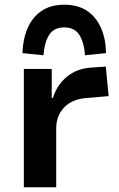

<svg xmlns="http://www.w3.org/2000/svg" viewBox="-20 -793 503 813"><path d="M81 0V-501H199V-378H204Q221 -433 263 -468Q305 -503 368 -507L428 -511L440 -386L346 -378Q284 -373 251 -337.5Q218 -302 218 -250V0ZM164 -559 75 -568Q77 -628 97 -674Q117 -720 155.5 -746.5Q194 -773 252 -773Q311 -773 349.5 -746.5Q388 -720 408 -674Q428 -628 429 -568L340 -559Q336 -613 316 -645Q296 -677 252 -677Q208 -677 188 -645Q168 -613 164 -559Z"/></svg>

Font: Nunito Sans 7pt
Style: Bold
Weight: 700
Designer: Vernon Adams
Foundry: Vernon Adams
Version: Version 3.101;gftools[0.9.27]